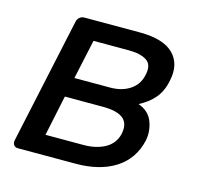

<svg xmlns="http://www.w3.org/2000/svg" viewBox="-82 -608 725 696"><g transform="rotate(15 280.5 -260.0)"><path d="M42 0Q32 0 27 -6.5Q22 -13 23 -23L125 -497Q127 -507 134.5 -513.5Q142 -520 152 -520H360Q449 -520 487 -482Q525 -444 511 -380Q503 -338 480 -311.5Q457 -285 423 -268Q463 -254 476.5 -219Q490 -184 483 -148Q467 -76 408.5 -38Q350 0 258 0ZM174 -299H308Q353 -299 383.5 -320Q414 -341 421 -379Q429 -417 405.5 -432Q382 -447 339 -447H206ZM126 -73H269Q316 -73 349.5 -91.5Q383 -110 392 -148Q400 -188 377 -206.5Q354 -225 301 -225H158Z"/></g></svg>

Font: Lubike
Style: Italic
Weight: 400
Italic angle: -12°
Foundry: Honoka55
Version: Version 1.000;July 22, 2022;FontCreator 14.0.0.2862 64-bit